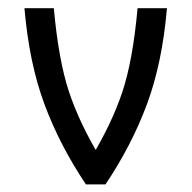

<svg xmlns="http://www.w3.org/2000/svg" viewBox="-20 -458 478 479"><path d="M323.2 -437.5H396.5Q384.8 -300.8 346.7 -198.2Q308.6 -95.7 243.2 2H194.3Q128.9 -95.7 90.8 -198.2Q52.7 -300.8 41 -437.5H114.3Q126 -307.6 152.3 -228.5Q178.7 -149.4 231.4 -62.5H206.1Q258.8 -149.4 285.2 -228.5Q311.5 -307.6 323.2 -437.5Z"/></svg>

Font: Sudo Var
Style: Regular
Weight: 400
Monospace: yes
Designer: Jens Kutilek
Foundry: Jens Kutilek
Version: Version 0.065;FEAKit 1.0